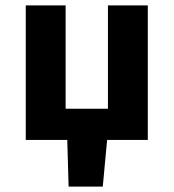

<svg xmlns="http://www.w3.org/2000/svg" viewBox="-20 -516 640 708"><path d="M75 0V-496H222V-115H378V-496H525V0H375L359 172H233L228 0Z"/></svg>

Font: Source Code Pro
Style: Bold
Weight: 700
Monospace: yes
Designer: Paul D. Hunt, Teo Tuominen
Foundry: Adobe Systems Incorporated
Version: Version 2.030;PS 1.000;hotconv 16.6.51;makeotf.lib2.5.65220